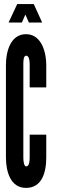

<svg xmlns="http://www.w3.org/2000/svg" viewBox="-20 -910 278 938"><path d="M64 -890 22 -800H87L104 -839L121 -800H186L145 -890ZM125 -252V-141C125 -127 124 -97 108 -97C96 -97 94 -127 94 -141V-598C94 -614 95 -638 108 -638C124 -638 125 -607 125 -594V-483H206V-594C206 -646 187 -743 107 -743C32 -743 9 -659 9 -594V-141C9 -76 29 8 107 8C183 8 206 -64 206 -141V-252Z"/></svg>

Font: League Gothic Condensed
Style: Regular
Weight: 400
Width: 3
Designer: Tyler Finck
Foundry: The League of Moveable Type
Version: Version 1.001;PS 001.001;hotconv 1.0.56;makeotf.lib2.0.21325